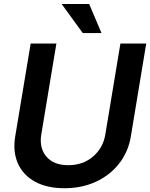

<svg xmlns="http://www.w3.org/2000/svg" viewBox="-20 -950 767 981"><path d="M595.2 -727.5H727.1L648.4 -252Q635.3 -173.8 588.6 -114.3Q542 -54.7 470 -21.5Q397.9 11.7 309.6 11.7Q220.2 11.7 159.4 -21.5Q98.6 -54.7 71.8 -114.3Q44.9 -173.8 57.6 -252L136.7 -727.5H268.1L190.9 -262.7Q179.7 -194.3 216.8 -150.1Q253.9 -106 329.1 -106Q403.8 -106 455.3 -150.1Q506.8 -194.3 518.1 -262.7ZM402.8 -781.2 294.9 -929.7H435.5L498.5 -781.2Z"/></svg>

Font: Inter Display Semi Bold
Style: Italic
Weight: 600
Italic angle: -9.39999°
Designer: Rasmus Andersson
Foundry: rsms
Version: Version 4.000;git-4fc901f